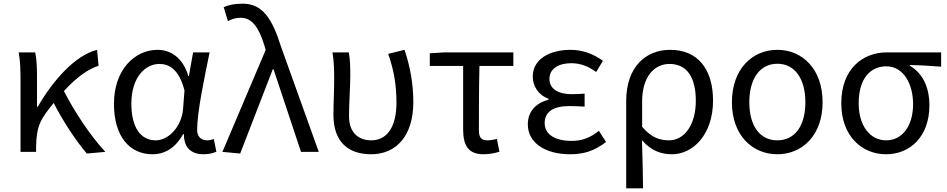

<svg xmlns="http://www.w3.org/2000/svg" viewBox="-20 -829 5171 1048"><path d="M555 0C472 -89 383 -225 329 -332C396 -405 458 -451 518 -470L510 -557C393 -528 272 -395 186 -246H182V-416C182 -464 179 -514 172 -543H82C91 -495 92 -438 92 -394V0H177V-28C179 -146 204 -182 273 -267C324 -167 396 -58 454 9Z M812 13C882 13 939 -24 980 -97H984C983 -21 1026 13 1091 13C1123 13 1145 6 1161 -1L1147 -70C1136 -66 1122 -63 1110 -63C1080 -63 1056 -82 1056 -119C1056 -218 1095 -400 1124 -543H1034L1011 -414H1008C977 -518 908 -557 840 -557C715 -557 602 -448 602 -262C602 -84 688 13 812 13ZM830 -63C746 -63 697 -136 697 -263C697 -406 772 -480 850 -480C901 -480 957 -453 987 -335L979 -232C971 -140 902 -63 830 -63Z M1291 9 1469 -451H1473L1623 0H1720L1514 -574C1465 -730 1412 -809 1304 -809C1256 -809 1227 -801 1201 -790L1224 -714C1244 -724 1264 -732 1294 -732C1356 -732 1393 -679 1424 -578L1430 -556L1194 0Z M2006 13C2142 13 2236 -87 2236 -271C2236 -368 2220 -462 2188 -557L2099 -535C2134 -436 2144 -351 2144 -268C2144 -127 2086 -63 2007 -63C1942 -63 1885 -99 1885 -196C1885 -263 1892 -355 1892 -416C1892 -464 1891 -505 1884 -543H1795C1804 -486 1804 -438 1804 -394C1804 -330 1800 -266 1800 -202C1800 -58 1877 13 2006 13Z M2326 -538V-469H2508V-122C2508 -34 2537 13 2619 13C2653 13 2684 6 2706 -1L2692 -71C2674 -66 2657 -63 2639 -63C2609 -63 2594 -78 2594 -116C2594 -226 2594 -346 2597 -469H2782V-543H2404Z M3091 13C3166 13 3223 -4 3288 -54L3249 -115C3198 -74 3153 -60 3100 -60C3007 -60 2953 -97 2953 -157C2953 -217 2998 -250 3087 -250C3114 -250 3140 -249 3171 -247V-318C3145 -316 3125 -315 3104 -315C3016 -315 2979 -350 2979 -399C2979 -455 3031 -484 3098 -484C3148 -484 3192 -467 3234 -436L3271 -497C3220 -534 3161 -557 3095 -557C2984 -557 2888 -509 2888 -411C2888 -360 2918 -310 2974 -290V-285C2913 -269 2861 -227 2861 -150C2861 -49 2957 13 3091 13Z M3398 199H3490C3489 103 3487 34 3484 -64C3534 -6 3589 13 3648 13C3762 13 3872 -94 3872 -280C3872 -451 3789 -557 3638 -557C3506 -557 3398 -465 3398 -278ZM3632 -63C3585 -63 3536 -76 3485 -137V-276C3485 -413 3554 -480 3634 -480C3735 -480 3778 -399 3778 -279C3778 -144 3713 -63 3632 -63Z M4223 13C4359 13 4470 -90 4470 -271C4470 -453 4359 -557 4223 -557C4087 -557 3975 -453 3975 -271C3975 -90 4087 13 4223 13ZM4223 -63C4126 -63 4070 -144 4070 -271C4070 -397 4126 -481 4223 -481C4320 -481 4376 -397 4376 -271C4376 -144 4320 -63 4223 -63Z M4816 13C4949 13 5053 -85 5053 -254C5053 -357 5013 -432 4946 -470V-474C5006 -473 5056 -470 5117 -465V-543H4820C4692 -543 4572 -456 4572 -265C4572 -86 4685 13 4816 13ZM4817 -63C4730 -63 4667 -141 4667 -265C4667 -402 4732 -467 4818 -467C4912 -467 4964 -370 4964 -261C4964 -139 4903 -63 4817 -63Z"/></svg>

Font: Noto Sans KR Regular
Style: Regular
Weight: 400
Designer: Ryoko NISHIZUKA  (kana & ideographs); Paul D. Hunt (Latin, Greek & Cyrillic); Wenlong ZHANG  (bopomofo); Sandoll Communi
Foundry: Adobe Systems Incorporated
Version: Version 1.004;PS 1.004;hotconv 1.0.82;makeotf.lib2.5.63406